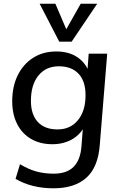

<svg xmlns="http://www.w3.org/2000/svg" viewBox="-20 -794 653 1037"><path d="M88 93Q135 121 177.5 132.5Q220 144 271 144Q340 144 377 107.5Q414 71 420 -3L430 -133L444 -131Q432 -95 405 -68.5Q378 -42 341.5 -28.5Q305 -15 264 -15Q197 -15 148 -43.5Q99 -72 72.5 -124.5Q46 -177 46 -247Q46 -327 75.5 -387Q105 -447 158.5 -481.5Q212 -516 284 -516Q352 -516 398 -485Q444 -454 463 -398L451 -396L459 -504H559L519 -12Q510 109 446.5 166Q383 223 269 223Q151 223 64 172ZM291 -95Q360 -95 401 -145Q442 -195 442 -280Q442 -356 404 -396Q366 -436 298 -436Q228 -436 187.5 -386Q147 -336 147 -249Q147 -176 184 -135.5Q221 -95 291 -95ZM416 -774H505L367 -569H300L194 -774H279L338 -636Z"/></svg>

Font: Muli SemiBold
Style: Italic
Weight: 600
Italic angle: -4.541°
Designer: Vernon Adams
Foundry: Vernon Adams
Version: Version 2.100; ttfautohint (v1.8.1.43-b0c9)